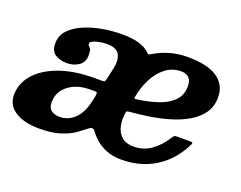

<svg xmlns="http://www.w3.org/2000/svg" viewBox="-105 -703 1113 886"><g transform="rotate(20 452.0 -260.0)"><path d="M-10.5 -123Q-1 -175 41.5 -214Q84 -253 152.2 -274.8Q220.5 -296.5 306.5 -296.5H348Q356.5 -296.5 359 -298.5Q361.5 -300.5 364 -309.5L377 -367Q387 -411.5 372.5 -437.8Q358 -464 311 -464Q294 -464 275.5 -460.5Q257 -457 244.2 -451Q231.5 -445 231.5 -437Q231.5 -429.5 236 -426.2Q240.5 -423 244.8 -415.2Q249 -407.5 249 -385.5Q249 -351.5 224 -334.5Q199 -317.5 166 -317.5Q131.5 -317.5 108.2 -332.8Q85 -348 85 -385.5Q85 -424 110.8 -451.2Q136.5 -478.5 178 -496Q219.5 -513.5 267.8 -521.8Q316 -530 361.5 -530Q456 -530 494.5 -493.5Q502.5 -485.5 505.5 -484.8Q508.5 -484 520.5 -491Q555.5 -512 595.8 -523.5Q636 -535 683.5 -535Q779 -535 827.8 -502Q876.5 -469 876.5 -407.5Q876.5 -362 853.5 -329.5Q830.5 -297 792 -274.5Q753.5 -252 706.2 -238Q659 -224 610 -216.5Q561 -209 517.5 -205.5Q510.5 -205 505.5 -203.8Q500.5 -202.5 499.5 -197Q493.5 -162.5 499.8 -131.2Q506 -100 527.2 -80.5Q548.5 -61 587 -61Q635 -61 672.5 -87.5Q710 -114 739.5 -161Q743 -166.5 746.5 -169.8Q750 -173 758.5 -173H826Q835 -173 836.5 -170.5Q838 -168 835 -161.5Q793.5 -76 721 -30.5Q648.5 15 555 15Q511.5 15 479.8 2Q448 -11 427 -29.8Q406 -48.5 394.5 -65.5Q381.5 -83.5 364 -68.5Q347 -55 321.5 -36.5Q296 -18 254.5 -4Q213 10 149 10Q67.5 10 22.8 -23.8Q-22 -57.5 -10.5 -123ZM531.5 -271.5Q580.5 -278 625.8 -292.8Q671 -307.5 699.5 -335.2Q728 -363 728 -408Q728 -462.5 676 -462.5Q633 -462.5 599.8 -436.8Q566.5 -411 544.8 -368.2Q523 -325.5 514.5 -274.5Q514 -269.5 519.2 -270.2Q524.5 -271 531.5 -271.5ZM341.5 -214Q344 -225 343.8 -232.5Q343.5 -240 335 -240H309.5Q248.5 -240 208.8 -211.8Q169 -183.5 163.5 -140.5Q158.5 -105 173.8 -89Q189 -73 219 -73Q260.5 -73 291.8 -102.5Q323 -132 336.5 -191Z"/></g></svg>

Font: Besley*
Style: Bold Italic
Weight: 700
Italic angle: -13°
Designer: Owen Earl
Foundry: indestructible type*
Version: Version 2.000; ttfautohint (v1.8.3)